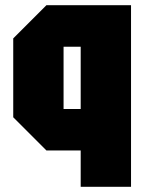

<svg xmlns="http://www.w3.org/2000/svg" viewBox="-20 -580 557 740"><path d="M485 -560V140H291V0H159L31 -128V-432L159 -560ZM291 -400H225V-160H291Z"/></svg>

Font: Tektur Condensed ExtraBold
Style: Regular
Weight: 800
Width: 3
Designer: Adam Jagosz
Foundry: Adam Jagosz
Version: Version 1.005;gftools[0.9.30]